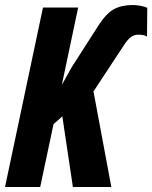

<svg xmlns="http://www.w3.org/2000/svg" viewBox="-23 -744 606 764"><path d="M148 -714H288L223 -406L262 -476L369 -643Q400 -691 430.5 -707.5Q461 -724 506 -724Q519 -724 535.5 -721Q552 -718 563 -713L562 -598Q552 -606 528 -606Q511 -606 498.5 -597Q486 -588 472 -567L349 -380L420 0H267L225 -281L190 -250L137 0H-3Z"/></svg>

Font: Noto Sans Display Ex Bold Cond
Style: Italic
Weight: 800
Width: 3
Italic angle: -12°
Designer: Monotype Design team
Foundry: Monotype Imaging Inc.
Version: Version 1.000